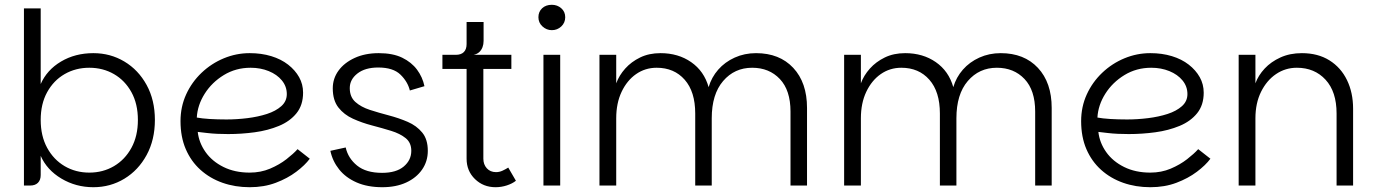

<svg xmlns="http://www.w3.org/2000/svg" viewBox="-20 -775 5747 802"><path d="M370 7Q297 7 236.5 -29Q176 -65 150 -124V-44Q150 -23 138.5 -11.5Q127 0 106 0H80V-740H150V-424Q176 -483 235 -518Q294 -553 370 -553Q441 -553 499.5 -518Q558 -483 592.5 -420Q627 -357 627 -274Q627 -191 592.5 -127.5Q558 -64 499.5 -28.5Q441 7 370 7ZM353 -54Q410 -54 456 -81Q502 -108 529 -157.5Q556 -207 556 -274Q556 -341 529 -390Q502 -439 456 -465.5Q410 -492 353 -492Q296 -492 250 -465.5Q204 -439 177 -390Q150 -341 150 -274Q150 -207 177 -157.5Q204 -108 250 -81Q296 -54 353 -54Z M1023 7Q962 7 909.5 -11.5Q857 -30 817.5 -65.5Q778 -101 756 -152Q734 -203 734 -269Q734 -329 757.5 -380.5Q781 -432 822 -471Q863 -510 915 -531.5Q967 -553 1023 -553Q1072 -553 1113 -540.5Q1154 -528 1183.5 -505Q1213 -482 1229.5 -452.5Q1246 -423 1246 -388Q1246 -336 1218.5 -302Q1191 -268 1145 -249Q1099 -230 1044 -222.5Q989 -215 933 -215Q910 -215 887.5 -216Q865 -217 844.5 -219.5Q824 -222 806 -224Q811 -179 838.5 -140Q866 -101 913.5 -77.5Q961 -54 1023 -54Q1069 -54 1108 -70.5Q1147 -87 1176.5 -110Q1206 -133 1223 -152L1274 -112Q1254 -85 1217.5 -57.5Q1181 -30 1132 -11.5Q1083 7 1023 7ZM926 -276Q969 -276 1013.5 -281.5Q1058 -287 1095 -299Q1132 -311 1155 -331.5Q1178 -352 1178 -382Q1178 -414 1157.5 -439Q1137 -464 1102.5 -478Q1068 -492 1027 -492Q965 -492 915 -461.5Q865 -431 835 -383.5Q805 -336 802 -284Q823 -280 855.5 -278Q888 -276 926 -276Z M1577 7Q1515 7 1469.5 -13Q1424 -33 1396.5 -67.5Q1369 -102 1360 -145L1424 -159Q1434 -114 1471.5 -83.5Q1509 -53 1576 -53Q1635 -53 1666.5 -79.5Q1698 -106 1698 -145Q1698 -179 1674.5 -198Q1651 -217 1613.5 -228.5Q1576 -240 1534 -251Q1492 -262 1454.5 -279Q1417 -296 1393.5 -326Q1370 -356 1370 -406Q1370 -447 1394 -480Q1418 -513 1461.5 -533Q1505 -553 1562 -553Q1621 -553 1660 -534Q1699 -515 1722 -484Q1745 -453 1753 -415L1692 -397Q1683 -434 1652.5 -463.5Q1622 -493 1560 -493Q1505 -493 1473 -468Q1441 -443 1441 -407Q1441 -370 1464.5 -349Q1488 -328 1525 -316Q1562 -304 1604 -293Q1646 -282 1683 -266Q1720 -250 1743.5 -221.5Q1767 -193 1767 -145Q1767 -101 1743 -66.5Q1719 -32 1676.5 -12.5Q1634 7 1577 7Z M2050 7Q1999 7 1964 -27Q1929 -61 1929 -112V-487H1828V-546H2116V-487H1999V-112Q1999 -88 2013.5 -72Q2028 -56 2052 -56Q2066 -56 2079 -62Q2092 -68 2103 -75L2135 -20Q2120 -8 2097 -0.5Q2074 7 2050 7ZM1884 -509V-546Q1906 -546 1917.5 -557.5Q1929 -569 1929 -591V-683H2000V-604Q2000 -590 1995.5 -578Q1991 -566 1982 -557.5Q1973 -549 1958 -546Z M2250 0V-546H2320V0ZM2285 -649Q2263 -649 2246 -664.5Q2229 -680 2229 -703Q2229 -726 2244.5 -740.5Q2260 -755 2285 -755Q2308 -755 2324.5 -740.5Q2341 -726 2341 -703Q2341 -680 2324.5 -664.5Q2308 -649 2285 -649Z M2484 0V-546H2554V-427Q2566 -460 2591.5 -488.5Q2617 -517 2654 -535Q2691 -553 2739 -553Q2813 -553 2867 -515.5Q2921 -478 2940 -411Q2952 -452 2980 -484Q3008 -516 3049 -534.5Q3090 -553 3138 -553Q3236 -553 3293.5 -491.5Q3351 -430 3351 -324V0H3282V-309Q3282 -398 3237.5 -445Q3193 -492 3122 -492Q3048 -492 3000.5 -436.5Q2953 -381 2953 -281V0H2884V-301Q2884 -392 2840 -442Q2796 -492 2723 -492Q2675 -492 2637 -465.5Q2599 -439 2576.5 -391.5Q2554 -344 2554 -281V0Z M3506 0V-546H3576V-427Q3588 -460 3613.5 -488.5Q3639 -517 3676 -535Q3713 -553 3761 -553Q3835 -553 3889 -515.5Q3943 -478 3962 -411Q3974 -452 4002 -484Q4030 -516 4071 -534.5Q4112 -553 4160 -553Q4258 -553 4315.5 -491.5Q4373 -430 4373 -324V0H4304V-309Q4304 -398 4259.5 -445Q4215 -492 4144 -492Q4070 -492 4022.5 -436.5Q3975 -381 3975 -281V0H3906V-301Q3906 -392 3862 -442Q3818 -492 3745 -492Q3697 -492 3659 -465.5Q3621 -439 3598.5 -391.5Q3576 -344 3576 -281V0Z M4785 7Q4724 7 4671.5 -11.5Q4619 -30 4579.5 -65.5Q4540 -101 4518 -152Q4496 -203 4496 -269Q4496 -329 4519.5 -380.5Q4543 -432 4584 -471Q4625 -510 4677 -531.5Q4729 -553 4785 -553Q4834 -553 4875 -540.5Q4916 -528 4945.5 -505Q4975 -482 4991.5 -452.5Q5008 -423 5008 -388Q5008 -336 4980.5 -302Q4953 -268 4907 -249Q4861 -230 4806 -222.5Q4751 -215 4695 -215Q4672 -215 4649.5 -216Q4627 -217 4606.5 -219.5Q4586 -222 4568 -224Q4573 -179 4600.5 -140Q4628 -101 4675.5 -77.5Q4723 -54 4785 -54Q4831 -54 4870 -70.5Q4909 -87 4938.5 -110Q4968 -133 4985 -152L5036 -112Q5016 -85 4979.5 -57.5Q4943 -30 4894 -11.5Q4845 7 4785 7ZM4688 -276Q4731 -276 4775.5 -281.5Q4820 -287 4857 -299Q4894 -311 4917 -331.5Q4940 -352 4940 -382Q4940 -414 4919.5 -439Q4899 -464 4864.5 -478Q4830 -492 4789 -492Q4727 -492 4677 -461.5Q4627 -431 4597 -383.5Q4567 -336 4564 -284Q4585 -280 4617.5 -278Q4650 -276 4688 -276Z M5154 0V-546H5224V-427Q5236 -460 5262.5 -488.5Q5289 -517 5328.5 -535Q5368 -553 5418 -553Q5485 -553 5533 -523Q5581 -493 5606.5 -440.5Q5632 -388 5632 -321V0H5563V-301Q5563 -392 5517 -442Q5471 -492 5397 -492Q5349 -492 5310 -465.5Q5271 -439 5247.5 -391.5Q5224 -344 5224 -281V0Z"/></svg>

Font: Parkinsans Light Light
Style: Regular
Weight: 300
Version: Version 1.000